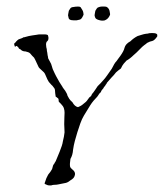

<svg xmlns="http://www.w3.org/2000/svg" viewBox="-20 -556 500 586"><path d="M133 10Q128 10 125 9L118 6Q115 5 117 1Q119 -6 121.5 -12Q124 -18 127 -23Q131 -28 134 -32Q137 -36 139 -40Q140 -43 142 -51Q144 -55 146 -57Q146 -58 150 -64Q152 -69 155 -76Q158 -83 162 -93Q166 -103 168.5 -110.5Q171 -118 172 -125Q174 -132 175 -138.5Q176 -145 177 -152Q177 -159 176.5 -165Q176 -171 176 -177Q176 -190 176.5 -198Q177 -206 177 -211V-213Q177 -219 175 -225.5Q173 -232 166 -239L160 -245Q159 -246 159 -249Q159 -253 158 -255Q155 -258 154 -258Q154 -259 150 -261Q149 -268 148.5 -271.5Q148 -275 148 -278Q148 -285 144 -289Q140 -295 137 -297L129 -306Q124 -314 121 -322Q119 -327 117 -331Q115 -335 110 -339Q106 -343 103 -345.5Q100 -348 98 -351Q93 -361 91 -366Q89 -370 87.5 -373.5Q86 -377 84 -380L78 -386Q74 -390 72 -393Q68 -397 58 -399Q48 -399 43 -405Q38 -407 37 -409Q37 -409 36.5 -410.5Q36 -412 34 -413Q31 -418 27 -414Q27 -414 27 -413.5Q27 -413 26 -413Q25 -413 23 -422Q24 -424 26 -425.5Q28 -427 29 -429Q31 -431 33 -433Q35 -435 37 -436Q42 -438 45.5 -439Q49 -440 51 -442Q54 -442 58.5 -443.5Q63 -445 68 -446Q73 -447 79 -448Q85 -449 93 -450Q97 -451 101 -451Q105 -451 109 -451Q114 -451 118 -451Q122 -451 126 -449Q128 -443 128 -440Q128 -434 125 -431Q119 -427 121 -415Q121 -412 122 -409Q123 -406 123 -403Q123 -400 124 -397Q125 -393 125 -390Q125 -387 126 -385Q127 -381 127 -378L136 -361L141 -345L147 -332Q149 -328 151 -324Q153 -320 156 -315Q157 -314 158 -311.5Q159 -309 161 -306L170 -292Q172 -288 174.5 -285Q177 -282 179 -279Q181 -275 183 -272Q185 -269 186 -264Q188 -260 191 -255Q194 -250 201 -244Q208 -231 218 -229Q220 -230 223.5 -231.5Q227 -233 231 -236L242 -245Q246 -249 247 -251Q249 -253 250 -255Q251 -257 252 -258Q255 -261 258 -263Q260 -268 262 -270.5Q264 -273 265 -274Q269 -279 272 -284Q275 -289 278 -293Q282 -297 287 -302Q292 -307 296 -312Q300 -316 307 -326L321 -346Q325 -354 328.5 -360Q332 -366 336 -370Q340 -375 342.5 -379Q345 -383 347 -385Q352 -392 355.5 -398.5Q359 -405 360 -410Q363 -422 378 -430Q383 -435 388.5 -439Q394 -443 400 -446Q407 -448 413 -450Q419 -452 426 -453Q430 -453 433 -454Q436 -455 441 -455H447Q458 -455 460 -450V-445Q452 -433 445 -431Q438 -430 429 -425Q428 -424 425.5 -422Q423 -420 420 -418Q417 -416 414 -413Q411 -410 408 -407L397 -396Q394 -393 392 -391.5Q390 -390 388 -388Q377 -377 366 -371Q362 -367 357.5 -361.5Q353 -356 349 -347L341 -341Q338 -339 334 -335Q331 -331 327.5 -327Q324 -323 320 -319L306 -303Q306 -301 304 -299Q301 -296 301 -294L297 -290Q297 -288 295 -286Q289 -280 288 -275Q284 -272 281 -267Q278 -262 276 -260Q271 -255 265.5 -248.5Q260 -242 255 -234L236 -203Q230 -193 225 -179Q220 -165 216 -152Q212 -139 208.5 -126Q205 -113 203 -99Q202 -83 195 -71Q194 -64 193.5 -58Q193 -52 194 -47Q195 -44 198.5 -41Q202 -38 205 -35Q211 -28 208 -20Q207 -16 204 -12.5Q201 -9 194 -5Q186 2 177 3Q172 4 167 5Q162 6 157 7Q152 8 147.5 8Q143 8 139 9Q138 10 133 10ZM285 -494Q271 -497 270 -504Q268 -508 269 -512L271 -523Q273 -526 275 -529.5Q277 -533 281 -534Q286 -536 290.5 -536Q295 -536 299 -536Q305 -536 307 -534Q314 -529 315 -519Q317 -512 315 -509Q311 -500 304 -496Q300 -493 294 -493Q288 -493 285 -494ZM204 -494Q189 -494 189 -504Q187 -508 188 -512L190 -523Q192 -526 194 -529.5Q196 -533 200 -534Q206 -535 210 -535.5Q214 -536 218 -536Q224 -536 226 -534Q233 -524 234 -519Q236 -511 234 -509Q229 -497 223 -496L214 -494Z"/></svg>

Font: Estonia
Style: Regular
Weight: 400
Designer: Robert E. Leuschke
Foundry: Robert E. Leuschke
Version: Version 1.014; ttfautohint (v1.8.3)